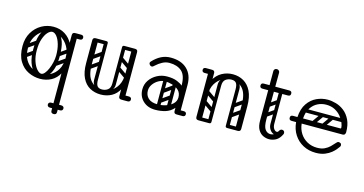

<svg xmlns="http://www.w3.org/2000/svg" viewBox="-93 -1100 3475 1833"><g transform="rotate(15 1644.0 -183.0)"><path d="M291 9Q231 9 175.5 -17.5Q120 -44 85 -101.5Q50 -159 50 -251Q50 -329 84 -386Q118 -443 173 -474Q228 -505 291 -505Q355 -505 404.5 -474Q454 -443 483 -386Q512 -329 512 -251Q512 -159 481.5 -101.5Q451 -44 401 -17.5Q351 9 291 9ZM291 -41Q337 -41 379.5 -63Q422 -85 449.5 -131Q477 -177 477 -250Q477 -312 450.5 -358Q424 -404 382 -429.5Q340 -455 291 -455Q243 -455 200.5 -429.5Q158 -404 131.5 -358Q105 -312 105 -250Q105 -177 132 -131Q159 -85 202 -63Q245 -41 291 -41ZM505 300Q477 300 477 274V-474Q477 -500 505 -500Q532 -500 532 -474V274Q532 300 505 300ZM479 -476Q479 -481 482 -486Q485 -491 489 -495Q491 -497 496.5 -498.5Q502 -500 513 -500H564Q576 -500 583 -493Q589 -487 589 -476Q589 -465 583 -459Q576 -452 564 -452H513Q502 -452 496.5 -454Q491 -456 488 -459Q486 -461 482.5 -465.5Q479 -470 479 -476ZM288 -7Q254 -9 224 -36.5Q194 -64 175.5 -116.5Q157 -169 157 -245Q157 -338 175.5 -389Q194 -440 224 -460.5Q254 -481 288 -481L291 -455Q270 -455 247 -430.5Q224 -406 208 -359.5Q192 -313 192 -246Q192 -186 208 -139.5Q224 -93 247.5 -67Q271 -41 291 -41ZM288 -7 291 -41Q307 -41 323.5 -60Q340 -79 353.5 -110Q367 -141 375.5 -177Q384 -213 384 -246Q384 -308 370.5 -355Q357 -402 335.5 -428.5Q314 -455 291 -455L288 -481Q322 -481 352 -460.5Q382 -440 400.5 -389Q419 -338 419 -245Q419 -169 400.5 -116.5Q382 -64 352 -36.5Q322 -9 288 -7ZM428 225Q428 214 435 208Q442 201 454 201H503Q515 201 522 207Q529 214 529 225Q529 237 522 244Q515 250 503 250H454Q442 250 435 243Q428 237 428 225ZM582 225Q582 237 575 243Q568 250 556 250H507Q496 250 488 244Q481 237 481 225Q481 214 488 207Q496 201 507 201H556Q568 201 575 208Q582 214 582 225ZM105 -250Q90 -239 81 -253Q77 -258 76.5 -265Q76 -272 84 -278L161 -332Q176 -342 186 -328Q190 -322 189.5 -315.5Q189 -309 182 -304ZM107 -153Q92 -142 83 -156Q79 -161 78.5 -168Q78 -175 86 -181L163 -235Q178 -245 188 -231Q192 -225 191.5 -218.5Q191 -212 184 -207ZM419 -250Q404 -239 395 -253Q391 -258 390.5 -265Q390 -272 398 -278L475 -332Q490 -342 500 -328Q504 -322 503.5 -315.5Q503 -309 496 -304ZM413 -153Q398 -142 389 -156Q385 -161 384.5 -168Q384 -175 392 -181L469 -235Q484 -245 494 -231Q498 -225 497.5 -218.5Q497 -212 490 -207Z M889 4Q830 4 782.5 -22Q735 -48 707 -104.5Q679 -161 679 -251H734Q734 -144 776.5 -95Q819 -46 889 -46Q935 -46 975.5 -67.5Q1016 -89 1041.5 -134.5Q1067 -180 1067 -251H1102Q1102 -161 1073 -104.5Q1044 -48 996 -22Q948 4 889 4ZM707 -225Q679 -225 679 -251V-477Q679 -503 707 -503Q734 -503 734 -477V-251Q734 -225 707 -225ZM1095 0Q1067 0 1067 -26V-477Q1067 -503 1095 -503Q1122 -503 1122 -477V-26Q1122 0 1095 0ZM1072 -24Q1072 -29 1075 -34Q1078 -39 1082 -43Q1084 -45 1089.5 -46.5Q1095 -48 1106 -48H1157Q1169 -48 1176 -41Q1182 -36 1182 -24Q1182 -13 1176 -7Q1169 0 1157 0H1106Q1085 0 1081 -7Q1074 -11 1072 -24ZM812 -503Q829 -503 829 -486V-124Q829 -107 812 -107Q794 -107 794 -123V-485Q794 -503 812 -503ZM889 -46Q921 -46 946 -64Q971 -82 971 -127V-222H1006V-124Q1006 -94 988 -72.5Q970 -51 940.5 -39Q911 -27 878 -27ZM889 -46 899 -27Q850 -27 822 -52Q794 -77 794 -114V-222H829V-127Q829 -82 843 -64Q857 -46 889 -46ZM1111 -486Q1111 -468 1093 -468H990Q972 -468 972 -486Q972 -503 991 -503H1094Q1111 -503 1111 -486ZM827 -486Q827 -468 809 -468H706Q688 -468 688 -486Q688 -503 707 -503H810Q827 -503 827 -486ZM1096 -305Q1086 -292 1073 -301L979 -367Q965 -376 976 -392Q986 -405 999 -396L1093 -330Q1098 -326 1099.5 -319.5Q1101 -313 1096 -305ZM1096 -207Q1086 -194 1073 -203L979 -269Q965 -278 976 -294Q986 -307 999 -298L1093 -232Q1098 -228 1099.5 -221.5Q1101 -215 1096 -207ZM989 -503Q1006 -503 1006 -486V-154Q1006 -137 989 -137Q971 -137 971 -153V-485Q971 -503 989 -503ZM1085 -503Q1102 -503 1102 -486V-154Q1102 -137 1085 -137Q1067 -137 1067 -153V-485Q1067 -503 1085 -503ZM736 -308Q721 -297 712 -311Q708 -316 707.5 -323Q707 -330 715 -336L792 -390Q807 -400 817 -386Q821 -380 820.5 -373.5Q820 -367 813 -362ZM736 -210Q721 -199 712 -213Q708 -218 707.5 -225Q707 -232 715 -238L792 -292Q807 -302 817 -288Q821 -282 820.5 -275.5Q820 -269 813 -264Z M1615 -24Q1615 -29 1618 -34Q1621 -39 1625 -43Q1627 -45 1632.5 -46.5Q1638 -48 1649 -48H1700Q1712 -48 1719 -41Q1725 -36 1725 -24Q1725 -13 1719 -7Q1712 0 1700 0H1649Q1628 0 1624 -7Q1617 -11 1615 -24ZM1430 10Q1355 10 1308.5 -34.5Q1262 -79 1262 -149Q1262 -198 1289 -238Q1316 -278 1361.5 -302.5Q1407 -327 1460 -327Q1521 -327 1559.5 -311Q1598 -295 1615 -278Q1615 -379 1570 -418.5Q1525 -458 1448 -458Q1411 -458 1377.5 -439.5Q1344 -421 1322 -400Q1311 -389 1304.5 -385Q1298 -381 1292 -381Q1279 -381 1270 -393Q1264 -401 1264 -409Q1264 -417 1272 -425Q1311 -467 1354 -488.5Q1397 -510 1448 -510Q1552 -510 1610 -454Q1668 -398 1668 -300V-26Q1668 0 1640 0Q1613 0 1613 -26V-58Q1577 -18 1530 -4Q1483 10 1430 10ZM1440 -46Q1480 -46 1520.5 -59Q1561 -72 1588 -98Q1615 -124 1615 -161Q1615 -204 1590 -229Q1565 -254 1527.5 -265.5Q1490 -277 1453 -277Q1420 -277 1388.5 -259Q1357 -241 1336.5 -212Q1316 -183 1316 -150Q1316 -104 1346.5 -75Q1377 -46 1440 -46ZM1447 -78Q1437 -93 1451 -102L1528 -156Q1543 -166 1552 -152Q1563 -137 1549 -128L1472 -73Q1466 -69 1459 -70Q1452 -71 1447 -78ZM1447 -176Q1437 -191 1451 -200L1528 -254Q1543 -264 1552 -250Q1563 -235 1549 -226L1472 -171Q1466 -167 1459 -168Q1452 -169 1447 -176ZM1547 -17Q1530 -17 1530 -34V-287Q1530 -304 1547 -304Q1565 -304 1565 -288V-35Q1565 -17 1547 -17ZM1451 -17Q1434 -17 1434 -34V-287Q1434 -304 1451 -304Q1469 -304 1469 -288V-35Q1469 -17 1451 -17Z M1843 -250Q1843 -341 1873.5 -398Q1904 -455 1954 -482.5Q2004 -510 2062 -510Q2121 -510 2168.5 -482.5Q2216 -455 2244 -398Q2272 -341 2272 -250H2217Q2217 -357 2174.5 -407Q2132 -457 2062 -457Q2016 -457 1974 -435Q1932 -413 1905 -367.5Q1878 -322 1878 -250ZM1856 0Q1829 0 1829 -26V-474Q1829 -500 1856 -500Q1884 -500 1884 -474V-26Q1884 0 1856 0ZM1795 -452Q1783 -452 1776 -459Q1770 -465 1770 -476Q1770 -488 1776 -493Q1783 -500 1795 -500H1846Q1857 -500 1863 -498.5Q1869 -497 1870 -495Q1874 -491 1877 -486Q1880 -481 1880 -476Q1878 -463 1871 -459Q1867 -452 1846 -452ZM2244 0Q2217 0 2217 -26V-250Q2217 -276 2244 -276Q2272 -276 2272 -250V-26Q2272 0 2244 0ZM2139 0Q2122 0 2122 -17V-379Q2122 -396 2139 -396Q2157 -396 2157 -380V-18Q2157 0 2139 0ZM2062 -457Q2030 -457 2005 -439Q1980 -421 1980 -376V-281H1945V-379Q1945 -409 1963 -431Q1981 -453 2010.5 -464.5Q2040 -476 2073 -476ZM2062 -457 2052 -476Q2102 -476 2129.5 -451.5Q2157 -427 2157 -389V-281H2122V-376Q2122 -421 2108 -439Q2094 -457 2062 -457ZM1840 -17Q1840 -35 1858 -35H1961Q1979 -35 1979 -17Q1979 0 1960 0H1857Q1840 0 1840 -17ZM2124 -17Q2124 -35 2142 -35H2245Q2263 -35 2263 -17Q2263 0 2244 0H2141Q2124 0 2124 -17ZM1855 -198Q1865 -211 1878 -202L1972 -136Q1986 -127 1975 -111Q1965 -98 1952 -107L1858 -173Q1853 -177 1851.5 -184Q1850 -191 1855 -198ZM1855 -296Q1865 -309 1878 -300L1972 -234Q1986 -225 1975 -209Q1965 -196 1952 -205L1858 -271Q1853 -275 1851.5 -282Q1850 -289 1855 -296ZM1962 0Q1945 0 1945 -17V-349Q1945 -366 1962 -366Q1980 -366 1980 -350V-18Q1980 0 1962 0ZM1866 0Q1849 0 1849 -17V-349Q1849 -366 1866 -366Q1884 -366 1884 -350V-18Q1884 0 1866 0ZM2158 -211Q2143 -200 2134 -214Q2130 -219 2129.5 -226Q2129 -233 2137 -239L2214 -293Q2229 -303 2239 -289Q2243 -283 2242.5 -276.5Q2242 -270 2235 -265ZM2160 -114Q2145 -103 2136 -117Q2132 -122 2131.5 -129Q2131 -136 2139 -142L2216 -196Q2231 -206 2241 -192Q2245 -186 2244.5 -179.5Q2244 -173 2237 -168Z M2553 0Q2522 0 2492.5 -14Q2463 -28 2444 -61Q2425 -94 2425 -150V-640Q2425 -650 2432.5 -658Q2440 -666 2454 -666Q2466 -666 2474 -657.5Q2482 -649 2482 -640Q2482 -572 2481.5 -516Q2481 -460 2481 -407.5Q2481 -355 2480.5 -299Q2480 -243 2480 -175Q2480 -105 2501 -77.5Q2522 -50 2553 -50Q2573 -50 2591.5 -62Q2610 -74 2623 -99Q2634 -120 2651 -120Q2655 -120 2661 -118Q2677 -112 2677 -93Q2677 -86 2674 -80Q2652 -35 2620 -17.5Q2588 0 2553 0ZM2368 -450Q2342 -450 2342 -475Q2342 -500 2368 -500H2620Q2646 -500 2646 -475Q2646 -450 2620 -450ZM2547 -485Q2564 -485 2564 -468V-154Q2564 -137 2547 -137Q2529 -137 2529 -153V-467Q2529 -485 2547 -485ZM2623 -99V-73Q2603 -52 2581 -60Q2559 -68 2544 -92Q2529 -116 2529 -144V-252H2564V-157Q2564 -127 2575.5 -109Q2587 -91 2601.5 -88Q2616 -85 2623 -99ZM2476 -299Q2461 -288 2452 -302Q2448 -307 2447.5 -314Q2447 -321 2455 -327L2532 -381Q2547 -391 2557 -377Q2561 -371 2560.5 -364.5Q2560 -358 2553 -353ZM2474 -200Q2459 -189 2450 -203Q2446 -208 2445.5 -215Q2445 -222 2453 -228L2530 -282Q2545 -292 2555 -278Q2559 -272 2558.5 -265.5Q2558 -259 2551 -254Z M3017 10Q2947 10 2891.5 -19.5Q2836 -49 2801.5 -102Q2767 -155 2761 -225H2717Q2691 -225 2691 -250Q2691 -275 2717 -275H2761Q2766 -358 2802 -410Q2838 -462 2890.5 -486Q2943 -510 2999 -510Q3038 -510 3081.5 -497.5Q3125 -485 3162.5 -455.5Q3200 -426 3224 -376.5Q3248 -327 3248 -253Q3248 -245 3242 -235Q3236 -225 3222 -225H2816Q2822 -170 2849 -128.5Q2876 -87 2919.5 -63.5Q2963 -40 3017 -40Q3060 -40 3090 -54.5Q3120 -69 3141 -89.5Q3162 -110 3178 -129Q3184 -137 3190.5 -141.5Q3197 -146 3204 -146Q3208 -146 3213.5 -144.5Q3219 -143 3222 -141Q3232 -134 3232 -120Q3232 -114 3227 -106Q3222 -98 3204 -76Q3192 -61 3168 -41Q3144 -21 3106.5 -5.5Q3069 10 3017 10ZM2816 -276H3184Q3192 -276 3192 -283Q3192 -303 3180 -332.5Q3168 -362 3144 -391.5Q3120 -421 3083.5 -440.5Q3047 -460 2997 -460Q2953 -460 2913.5 -440.5Q2874 -421 2847.5 -380.5Q2821 -340 2816 -276ZM3102 -372H3205V-337H3102ZM2996 -366Q3009 -356 3000 -343L2934 -249Q2925 -235 2909 -246Q2896 -256 2905 -269L2971 -363Q2975 -368 2982 -369.5Q2989 -371 2996 -366ZM3094 -366Q3107 -356 3098 -343L3032 -249Q3023 -235 3007 -246Q2994 -256 3003 -269L3069 -363Q3073 -368 3080 -369.5Q3087 -371 3094 -366ZM2798 -259Q2798 -276 2815 -276H3147Q3164 -276 3164 -259Q3164 -241 3148 -241H2816Q2798 -241 2798 -259ZM2798 -355Q2798 -372 2815 -372H3147Q3164 -372 3164 -355Q3164 -337 3148 -337H2816Q2798 -337 2798 -355Z"/></g></svg>

Font: Agu Display Uzo
Style: Regular
Weight: 400
Designer: Oluwaseun Badejo
Version: Version 1.103